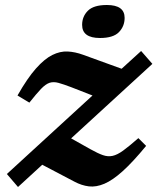

<svg xmlns="http://www.w3.org/2000/svg" viewBox="-20 -734 632 768"><path d="M7.5 -38 350 -352 265.5 -385Q234 -397 214 -402.5Q194 -408 178.2 -402.8Q162.5 -397.5 144.2 -378.5Q126 -359.5 97.5 -323.5L50 -352Q89.5 -421.5 123.8 -460Q158 -498.5 189.2 -514Q220.5 -529.5 250.5 -528Q280.5 -526.5 312 -515L466.5 -459L544.5 -530L589.5 -478.5L264.5 -180.5L342 -137Q371.5 -120.5 391.5 -113.5Q411.5 -106.5 430.2 -110.5Q449 -114.5 472.8 -131.8Q496.5 -149 533.5 -181.5L564.5 -150.5Q511.5 -86 471 -49.5Q430.5 -13 397.5 1Q364.5 15 335.5 11.5Q306.5 8 277.5 -7.5L149 -75L52 14ZM380 -582Q308.5 -582 308.5 -634.5Q308.5 -668 331.5 -691Q354.5 -714 407.5 -714Q478.5 -714 478.5 -662.5Q478.5 -629 455.8 -605.5Q433 -582 380 -582Z"/></svg>

Font: Newsreader Caption SemiBold
Style: Italic
Weight: 600
Italic angle: -17°
Designer: Hugues Gentile
Foundry: Production Type
Version: Version 1.001